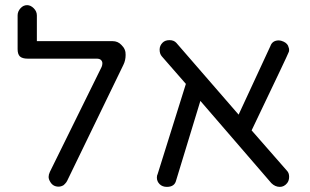

<svg xmlns="http://www.w3.org/2000/svg" viewBox="-20 -732 1210 750"><path d="M175.8 -22.5Q186.5 -2.9 209 -2.9Q218.8 -2.9 228.5 -8.8L234.4 -14.6Q239.3 -19.5 242.2 -25.4L461.9 -478.5Q470.7 -496.1 470.7 -517.6Q471.7 -540 454.1 -556.6Q440.4 -571.3 419.9 -571.3H124V-671.9Q124 -687.5 111.8 -699.7Q99.6 -711.9 85.9 -711.9Q71.3 -711.9 60.5 -700.2Q48.8 -687.5 48.8 -671.9V-540Q48.8 -520.5 57.6 -511.7Q67.4 -502.9 87.9 -502.9H357.4Q369.1 -502.9 374.5 -497.6Q379.9 -492.2 379.9 -484.9Q379.9 -477.5 377 -470.7L174.8 -60.5Q169.9 -49.8 169.9 -41Q169.9 -32.2 175.8 -22.5Z M1100.6 -65.4 962.9 -222.7Q1106.4 -522.5 1106.4 -525.4Q1109.4 -530.3 1109.4 -536.6Q1109.4 -543 1107.4 -546.9Q1104.5 -561.5 1087.9 -569.3Q1077.1 -574.2 1069.3 -574.2Q1043.9 -574.2 1036.1 -551.8L912.1 -284.2Q669.9 -563.5 668.9 -564.5Q659.2 -575.2 642.1 -575.2Q625 -575.2 615.2 -565.4Q603.5 -553.7 603.5 -538.1Q603.5 -521.5 612.3 -511.7L706.1 -404.3L595.7 -51.8Q592.8 -46.9 592.8 -38.1Q592.8 -23.4 603.5 -12.7Q614.3 -2 631.8 -2Q662.1 -2 668 -27.3L762.7 -337.9L1040 -16.6Q1054.7 -2 1073.2 -2Q1089.8 -2 1101.6 -16.6Q1109.4 -26.4 1109.4 -41.5Q1109.4 -56.6 1100.6 -65.4Z"/></svg>

Font: FakePearl
Style: Light
Weight: 350
Version: Version 1.2